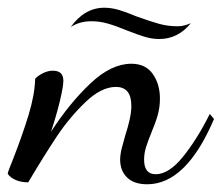

<svg xmlns="http://www.w3.org/2000/svg" viewBox="-58 -457 574 497"><path d="M253 -44Q253 -57 257.5 -74.5Q262 -92 267 -109Q273 -127 277.5 -147Q282 -167 282 -183Q282 -232 242 -232Q204 -232 162.5 -192Q121 -152 88.5 -103Q56 -54 15 15Q-2 15 -16 9.5Q-30 4 -38 -7Q-38 -12 -25 -43Q0 -107 16 -159.5Q32 -212 33 -253Q40 -261 53 -267.5Q66 -274 79 -274Q106 -274 106 -248Q106 -233 97 -195.5Q88 -158 74 -116Q122 -190 176 -241Q230 -292 282 -292Q319 -292 337.5 -265.5Q356 -239 356 -202Q356 -180 350.5 -160Q345 -140 334 -114Q325 -92 320 -76Q315 -60 315 -44Q315 -6 345 -6Q379 -6 415.5 -51Q452 -96 485 -162L496 -149Q424 20 323 20Q289 20 271 2.5Q253 -15 253 -44ZM271 -378Q242 -390 221 -396Q200 -402 179 -402Q148 -402 125 -387Q161 -437 212 -437Q230 -437 249 -431.5Q268 -426 294 -415Q333 -401 355 -395Q377 -389 402 -389Q418 -389 436 -397Q403 -356 354 -356Q336 -356 317.5 -361.5Q299 -367 271 -378Z"/></svg>

Font: Dancing Script
Style: Regular
Weight: 400
Designer: Pablo Impallari
Foundry: Pablo Impallari
Version: Version 2.000